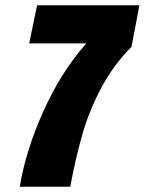

<svg xmlns="http://www.w3.org/2000/svg" viewBox="-20 -710 550 730"><path d="M303 -539 308 -545H91L121 -690H510L480 -532Q410 -461 365 -376Q320 -291 294.5 -203.5Q269 -116 247 0H55Q78 -138 144.5 -286Q211 -434 303 -539Z"/></svg>

Font: Decalotype Black Italic
Style: Regular
Weight: 900
Italic angle: -12°
Designer: Alfredo Marco Pradil
Foundry: Alfredo Marco Pradil
Version: Version 1.0